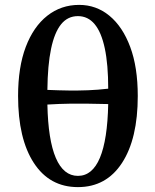

<svg xmlns="http://www.w3.org/2000/svg" viewBox="-20 -752 636 786"><path d="M304 -732Q374 -732 428 -687.5Q482 -643 513 -560Q544 -477 544 -359Q544 -184 479.5 -85Q415 14 299 14Q183 14 118.5 -85Q54 -184 54 -359Q54 -477 85.5 -560Q117 -643 173.5 -687.5Q230 -732 304 -732ZM299 -686Q257 -686 230 -652.5Q203 -619 189 -552Q175 -485 174 -384Q221 -382 261 -381.5Q301 -381 340.5 -382.5Q380 -384 423 -389Q423 -488 409 -554Q395 -620 367.5 -653Q340 -686 299 -686ZM299 -32Q358 -32 389 -106Q420 -180 423 -326Q381 -327 342.5 -327.5Q304 -328 264 -327.5Q224 -327 174 -324Q177 -179 208.5 -105.5Q240 -32 299 -32Z"/></svg>

Font: Arima SemiBold
Style: Regular
Weight: 600
Designer: Joana Correia and Natanael Gama
Foundry: NDISCOVER
Version: Version 1.101;gftools[0.9.23]